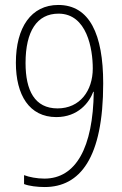

<svg xmlns="http://www.w3.org/2000/svg" viewBox="-20 -744 492 774"><path d="M396 -408C396 -606 341 -724 215 -724C106 -724 44 -634 44 -491C44 -361 98 -272 207 -272C295 -272 340 -331 356 -374H358C355 -149 286 -24 159 -24C129 -24 98 -30 77 -38V-2C97 6 131 10 160 10C302 10 396 -106 396 -408ZM216 -689C331 -689 354 -546 354 -468C354 -378 302 -307 212 -307C120 -307 83 -379 83 -490C83 -618 129 -689 216 -689Z"/></svg>

Font: Noto Sans Georgian Condensed ExtraLight
Style: Regular
Weight: 200
Width: 3
Designer: Monotype Design Team, Akaki Razmadze
Foundry: Google LLC
Version: Version 2.005